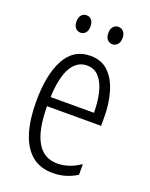

<svg xmlns="http://www.w3.org/2000/svg" viewBox="-136 -779 671 861"><g transform="rotate(20 199.5 -348.5)"><path d="M205 -542Q259 -542 292 -509Q325 -476 340.5 -422Q356 -368 356 -305V-263H98Q99 -37 228 -37Q284 -37 338 -74V-23Q313 -7 284.5 1.5Q256 10 224 10Q161 10 121.5 -24.5Q82 -59 63.5 -121Q45 -183 45 -265Q45 -395 85 -468.5Q125 -542 205 -542ZM205 -496Q158 -496 130.5 -449.5Q103 -403 99 -307H306Q306 -358 296 -401Q286 -444 263.5 -470Q241 -496 205 -496ZM92 -666Q92 -685 101.5 -696Q111 -707 126 -707Q140 -707 149.5 -696Q159 -685 159 -666Q159 -645 149.5 -634.5Q140 -624 126 -624Q111 -624 101.5 -635Q92 -646 92 -666ZM244 -666Q244 -685 253.5 -696Q263 -707 278 -707Q292 -707 302 -696.5Q312 -686 312 -666Q312 -646 302 -635Q292 -624 278 -624Q263 -624 253.5 -635Q244 -646 244 -666Z"/></g></svg>

Font: Noto Sans Myanmar ExtraCondensed Light
Style: Regular
Weight: 300
Width: 2
Designer: Monotype Design Team
Foundry: Monotype Imaging Inc.
Version: Version 2.107; ttfautohint (v1.8.4.7-5d5b)